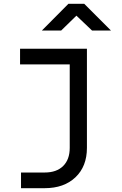

<svg xmlns="http://www.w3.org/2000/svg" viewBox="-20 -805 640 1005"><path d="M90 180V98H214Q276 98 310.5 64Q345 30 345 -31V-468H85V-550H435V-31Q435 66 375 123Q315 180 214 180ZM199 -645 338 -785H421L561 -645H462L380 -723L300 -645Z"/></svg>

Font: JetBrainsMonoNL NFM
Style: Regular
Weight: 400
Monospace: yes
Designer: Philipp Nurullin, Konstantin Bulenkov
Foundry: JetBrains
Version: Version 2.304; ttfautohint (v1.8.4.7-5d5b);Nerd Fonts 3.3.0